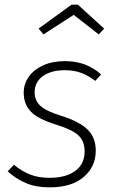

<svg xmlns="http://www.w3.org/2000/svg" viewBox="-20 -795 501 826"><path d="M415 -475 390 -447Q360 -470 329 -481.5Q298 -493 259 -493Q200 -493 164.5 -467.5Q129 -442 129 -397Q129 -362 154.5 -339Q180 -316 246 -296Q324 -271 358 -236.5Q392 -202 392 -147Q392 -78 340 -33.5Q288 11 194 11Q134 11 91 -7.5Q48 -26 13 -58L40 -86Q74 -58 110 -44Q146 -30 193 -30Q263 -30 303.5 -59.5Q344 -89 344 -144Q344 -187 318 -212Q292 -237 221 -259Q143 -283 112.5 -315Q82 -347 82 -396Q82 -434 104 -465Q126 -496 166 -514Q206 -532 259 -532Q306 -532 344 -518Q382 -504 415 -475ZM167 -647 146 -672 288 -775H315L428 -672L405 -647L297 -731Z"/></svg>

Font: Fira Sans ExtraLight
Style: Italic
Weight: 275
Italic angle: -8°
Designer: Carrois Corporate & Edenspiekermann AG
Foundry: Carrois Corporate GbR & Edenspiekermann AG
Version: Version 4.203